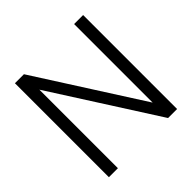

<svg xmlns="http://www.w3.org/2000/svg" viewBox="-185 -884 1044 1044"><g transform="rotate(-45 337.0 -361.5)"><path d="M144 -722.7 529.8 -118.7V-722.7H599.1V0H529.8L144 -604V0H74.7V-722.7Z"/></g></svg>

Font: Giphurs Light
Style: Regular
Weight: 300
Version: Version 0.920; ttfautohint (v1.8.4.7-5d5b)